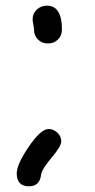

<svg xmlns="http://www.w3.org/2000/svg" viewBox="-20 -569 339 684"><path d="M200.7 -463.9Q200.7 -442.4 186.5 -428.2Q172.4 -414.1 150.9 -414.1Q129.4 -414.1 115.2 -428.2Q101.1 -442.4 101.1 -463.9Q101.1 -470.2 98.6 -482.2Q96.2 -494.1 96.2 -500Q96.2 -521 111.1 -534.9Q126 -548.8 147 -548.8Q200.7 -548.8 200.7 -463.9ZM83.5 94.7Q39.6 94.7 39.6 48.8Q39.6 17.1 81.5 -44.9Q125 -109.4 153.3 -109.4Q170.9 -109.4 184.6 -96.2Q198.2 -83 198.2 -65.4Q198.2 -47.9 164.1 -7.8Q128.9 34.2 126.5 53.2Q121.6 94.7 83.5 94.7Z"/></svg>

Font: Candra Sangkala
Style: Regular
Weight: 400
Designer: R.S. Wihananto
Foundry: R.S. Wihananto
Version: Version 2.0.1